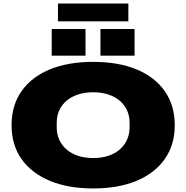

<svg xmlns="http://www.w3.org/2000/svg" viewBox="-20 -1048 1048 1080"><path d="M504 12Q363 12 260 -31Q157 -74 101 -153.5Q45 -233 45 -344Q45 -455 101 -535Q157 -615 260 -657.5Q363 -700 504 -700Q646 -700 748.5 -657.5Q851 -615 907 -535Q963 -455 963 -344Q963 -233 907 -153.5Q851 -74 748.5 -31Q646 12 504 12ZM504 -159Q551 -159 589 -171.5Q627 -184 654 -207.5Q681 -231 695 -263Q709 -295 709 -333V-357Q709 -395 695 -426.5Q681 -458 654 -481Q627 -504 589 -516.5Q551 -529 504 -529Q457 -529 419 -516.5Q381 -504 354 -481Q327 -458 313 -426.5Q299 -395 299 -357V-333Q299 -295 313 -263Q327 -231 354 -207.5Q381 -184 419 -171.5Q457 -159 504 -159ZM271 -735V-885H461V-735ZM545 -735V-885H737V-735ZM306 -928V-1028H702V-928Z"/></svg>

Font: Archivo Expanded Black
Style: Regular
Weight: 900
Width: 7
Designer: Hector Gatti
Foundry: Omnibus-Type
Version: Version 2.001